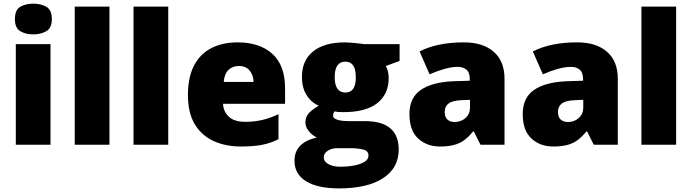

<svg xmlns="http://www.w3.org/2000/svg" viewBox="-20 -796 3805 1056"><path d="M163.1 -775.9Q204.1 -775.9 234.6 -758.8Q265.1 -741.7 265.1 -690.9Q265.1 -641.6 234.6 -624.3Q204.1 -606.9 163.1 -606.9Q121.1 -606.9 91.6 -624.3Q62 -641.6 62 -690.9Q62 -741.7 91.6 -758.8Q121.1 -775.9 163.1 -775.9ZM257.8 -553.2V0H66.9V-553.2Z M582 0H391.1V-759.8H582Z M905.3 0H714.4V-759.8H905.3Z M1286.6 -563Q1407.7 -563 1477.8 -500Q1547.9 -437 1547.9 -310.1V-225.1H1206.5Q1209 -181.6 1239 -153.8Q1269 -126 1327.6 -126Q1379.4 -126 1422.6 -136.2Q1465.8 -146.5 1511.7 -168V-30.8Q1471.7 -9.8 1424.3 0Q1377 9.8 1304.7 9.8Q1221.2 9.8 1155.3 -20Q1089.4 -49.8 1051.5 -112.3Q1013.7 -174.8 1013.7 -272.9Q1013.7 -372.6 1047.9 -436.8Q1082 -501 1143.6 -532Q1205.1 -563 1286.6 -563ZM1293.5 -433.1Q1259.8 -433.1 1237.1 -411.9Q1214.4 -390.6 1210.4 -345.2H1374.5Q1374 -381.8 1353.3 -407.5Q1332.5 -433.1 1293.5 -433.1Z M1844.7 240.2Q1727.1 240.2 1663.3 200.9Q1599.6 161.6 1599.6 87.9Q1599.6 -11.2 1722.7 -40Q1697.3 -50.8 1678.5 -74.7Q1659.7 -98.6 1659.7 -122.1Q1659.7 -147.9 1673.8 -167.7Q1688 -187.5 1732.9 -214.8Q1689.9 -233.9 1665.3 -274.4Q1640.6 -314.9 1640.6 -373Q1640.6 -463.4 1702.1 -513.2Q1763.7 -563 1877.9 -563Q1888.2 -563 1909.2 -561.3Q1930.2 -559.6 1951.7 -557.4Q1973.1 -555.2 1984.9 -553.2H2177.7V-460.9L2102.1 -433.1Q2117.7 -404.8 2117.7 -367.2Q2117.7 -277.8 2054.9 -228.5Q1992.2 -179.2 1867.7 -179.2Q1836.9 -179.2 1818.8 -183.1Q1812 -170.4 1812 -159.2Q1812 -147.9 1825.4 -141.4Q1838.9 -134.8 1858.2 -132.3Q1877.4 -129.9 1895 -129.9H1986.8Q2172.9 -129.9 2172.9 26.9Q2172.9 127.9 2086.7 184.1Q2000.5 240.2 1844.7 240.2ZM1879.9 -287.1Q1937 -287.1 1937 -371.1Q1937 -457 1879.9 -457Q1820.8 -457 1820.8 -372.1Q1820.8 -287.1 1879.9 -287.1ZM1854 121.1Q1888.7 121.1 1923.8 115Q1959 108.9 1982.9 95.2Q2006.8 81.5 2006.8 59.1Q2006.8 33.2 1976.3 26.1Q1945.8 19 1908.7 19H1834.5Q1803.7 19 1782.2 33.4Q1760.7 47.9 1760.7 68.8Q1760.7 92.3 1786.1 106.7Q1811.5 121.1 1854 121.1Z M2531.7 -563Q2636.7 -563 2695.8 -511Q2754.9 -459 2754.9 -362.8V0H2622.6L2585.9 -73.2H2582Q2558.6 -43.9 2533.9 -25.6Q2509.3 -7.3 2477.5 1.2Q2445.8 9.8 2399.9 9.8Q2327.6 9.8 2279.8 -34.2Q2231.9 -78.1 2231.9 -168.9Q2231.9 -257.8 2293.5 -300.8Q2355 -343.8 2471.7 -349.1L2564 -352.1V-359.9Q2564 -397 2545.7 -412.6Q2527.3 -428.2 2496.6 -428.2Q2463.9 -428.2 2423.6 -416.7Q2383.3 -405.3 2342.8 -387.2L2287.6 -513.2Q2335.4 -537.6 2396 -550.3Q2456.5 -563 2531.7 -563ZM2564.9 -247.1 2521 -245.1Q2468.3 -243.2 2447 -226.8Q2425.8 -210.4 2425.8 -180.2Q2425.8 -151.9 2440.9 -138.4Q2456.1 -125 2481 -125Q2515.6 -125 2540.3 -147Q2564.9 -168.9 2564.9 -204.1Z M3154.8 -563Q3259.8 -563 3318.8 -511Q3377.9 -459 3377.9 -362.8V0H3245.6L3209 -73.2H3205.1Q3181.6 -43.9 3157 -25.6Q3132.3 -7.3 3100.6 1.2Q3068.8 9.8 3022.9 9.8Q2950.7 9.8 2902.8 -34.2Q2855 -78.1 2855 -168.9Q2855 -257.8 2916.5 -300.8Q2978 -343.8 3094.7 -349.1L3187 -352.1V-359.9Q3187 -397 3168.7 -412.6Q3150.4 -428.2 3119.6 -428.2Q3086.9 -428.2 3046.6 -416.7Q3006.3 -405.3 2965.8 -387.2L2910.6 -513.2Q2958.5 -537.6 3019 -550.3Q3079.6 -563 3154.8 -563ZM3188 -247.1 3144 -245.1Q3091.3 -243.2 3070.1 -226.8Q3048.8 -210.4 3048.8 -180.2Q3048.8 -151.9 3064 -138.4Q3079.1 -125 3104 -125Q3138.7 -125 3163.3 -147Q3188 -168.9 3188 -204.1Z M3698.7 0H3507.8V-759.8H3698.7Z"/></svg>

Font: Open Sans ExtraBold
Style: Regular
Weight: 800
Designer: Monotype Design Team
Foundry: Monotype Imaging Inc.
Version: Version 3.003; ttfautohint (v1.8.4)